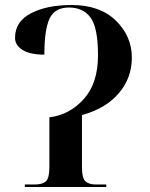

<svg xmlns="http://www.w3.org/2000/svg" viewBox="-20 -746 598 766"><path d="M79 0H404V-10H361Q336 -10 321.5 -22Q307 -34 307 -81V-287Q402 -313 454 -374Q506 -435 506 -516Q506 -602 442 -664Q378 -726 266 -726Q167 -726 103.5 -693Q40 -660 40 -595Q40 -566 69.5 -547Q99 -528 157 -528Q157 -627 177.5 -671.5Q198 -716 255 -716Q312 -716 341.5 -675.5Q371 -635 371 -525Q371 -413 313.5 -350Q256 -287 177 -278V-81Q177 -34 162.5 -22Q148 -10 120 -10H79Z"/></svg>

Font: Noto Serif Display Semi
Style: Regular
Weight: 600
Designer: Monotype Design Team
Foundry: Monotype Imaging Inc.
Version: Version 1.900